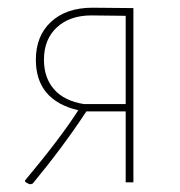

<svg xmlns="http://www.w3.org/2000/svg" viewBox="-20 -473 467 498"><path d="M59 5Q52 4 45 -2V-5Q137 -115 183 -187Q73 -213 73 -318Q73 -380 112.5 -416.5Q152 -453 220 -453L326 -452V0H306V-184H204Q145 -94 65 3ZM198 -203H306V-432L217 -433Q161 -433 127.5 -402Q94 -371 94 -318Q94 -271 120.5 -241Q147 -211 198 -203Z"/></svg>

Font: Alegreya Sans SC Thin
Style: Regular
Weight: 100
Designer: Juan Pablo del Peral
Foundry: Huerta Tipografica
Version: Version 2.007